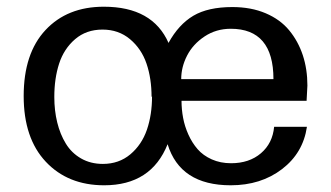

<svg xmlns="http://www.w3.org/2000/svg" viewBox="-20 -533 975 566"><path d="M428.2 -249 426.8 -247.1Q426.8 -301.8 411.9 -345.5Q397 -389.2 363.3 -417.5Q329.6 -445.8 282.2 -445.8Q234.4 -445.8 201.4 -417.5Q168.5 -389.2 154.3 -345.5Q140.1 -301.8 140.1 -247.1Q140.1 -207 148.7 -172.1Q157.2 -137.2 174.1 -109.6Q190.9 -82 219 -65.9Q247.1 -49.8 283.2 -49.8Q330.6 -49.8 364.3 -78.1Q397.9 -106.4 413.1 -150.6Q428.2 -194.8 428.2 -249ZM786.1 -299.8Q786.1 -448.2 660.2 -448.2Q617.2 -448.2 583 -425.5Q548.8 -402.8 531.5 -369.1Q514.2 -335.4 514.2 -299.8ZM477.1 -405.8V-407.2Q506.8 -460.9 550 -486.6Q593.3 -512.2 665 -512.2Q720.2 -512.2 763.2 -493.9Q806.2 -475.6 832.5 -443.6Q858.9 -411.6 872.6 -370.4Q886.2 -329.1 886.2 -280.8L883.8 -235.8H515.1Q515.1 -210.4 519.8 -185.5Q524.4 -160.6 535.4 -136.2Q546.4 -111.8 562.5 -93.3Q578.6 -74.7 604.2 -63.2Q629.9 -51.8 661.1 -51.8Q714.8 -51.8 749.3 -81.3Q783.7 -110.8 788.1 -159.2H884.8Q873.5 -82 811.3 -34.4Q749 13.2 660.2 13.2Q511.2 13.2 474.1 -107.9Q425.8 13.2 287.1 13.2Q180.2 13.2 115 -56.2Q49.8 -125.5 49.8 -250Q49.8 -375.5 114 -444.3Q178.2 -513.2 286.1 -513.2Q430.2 -513.2 477.1 -405.8Z"/></svg>

Font: Perun
Style: Regular
Weight: 400
Version: Version 1.0000